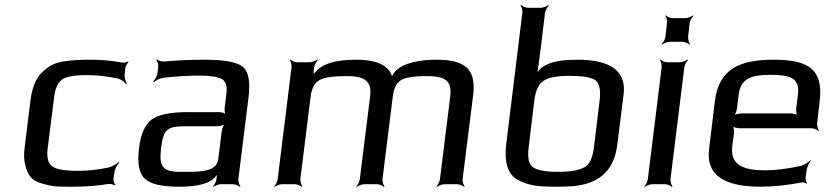

<svg xmlns="http://www.w3.org/2000/svg" viewBox="-20 -731 3292 762"><path d="M430 -20 434 -46C435 -60 446 -78 453 -85L451 -88C443 -80 423 -69 410 -66C368 -57 328 -53 289 -53C236 -53 202 -59 187 -71C171 -82 165 -106 169 -141L194 -339C198 -378 209 -403 226 -415C242 -427 275 -433 325 -433C365 -433 407 -428 449 -419C461 -416 475 -405 480 -397L483 -399C478 -407 473 -426 475 -439L478 -463C479 -470 486 -481 490 -484L488 -487C483 -484 470 -481 463 -483C424 -490 384 -494 344 -494C293 -494 275 -493 231 -487C190 -480 170 -466 145 -442C119 -416 106 -376 100 -326L78 -148C74 -118 75 -93 81 -73C92 -32 107 -13 149 -2C193 11 213 10 272 10C324 10 370 6 411 -1C418 -2 431 1 434 5L438 1C433 -2 430 -13 430 -20Z M926 -20 966 -342C974 -404 967 -445 945 -465C923 -484 872 -494 791 -494C743 -494 689 -492 631 -487C622 -486 607 -491 603 -495L600 -492C605 -488 609 -475 608 -467L605 -442C604 -430 595 -414 588 -408L591 -405C597 -411 614 -420 626 -422C679 -428 727 -431 770 -431C815 -431 845 -426 861 -417C876 -408 882 -390 879 -363L872 -306C870 -297 872 -280 877 -275L879 -277C875 -282 858 -286 849 -286H724C655 -286 608 -276 581 -256C555 -235 538 -198 532 -144C524 -82 532 -41 556 -21C578 0 623 10 690 10C767 10 814 -3 835 -30C837 -34 843 -38 844 -41L840 -42C840 -39 841 -31 840 -27L839 -20C838 -11 831 4 825 9L827 11C832 6 848 0 857 0H904C913 0 927 6 932 11L934 9C930 4 925 -11 926 -20ZM619 -141C629 -220 642 -230 723 -230H842C851 -230 869 -234 874 -239L873 -241C867 -236 861 -219 860 -210L846 -98C840 -47 764 -49 712 -49H694C624 -49 611 -72 619 -141Z M1711 -494C1651 -494 1582 -483 1550 -449C1543 -441 1533 -427 1533 -419L1538 -420C1537 -427 1531 -442 1526 -449C1504 -479 1461 -494 1394 -494C1312 -494 1259 -478 1234 -447C1230 -442 1223 -437 1221 -433L1224 -431C1226 -435 1224 -443 1225 -448L1227 -464C1228 -473 1236 -488 1242 -493L1240 -495C1234 -490 1218 -484 1209 -484H1159C1150 -484 1136 -490 1132 -495L1130 -493C1134 -488 1138 -473 1137 -464L1082 -20C1081 -11 1074 4 1068 9L1070 11C1075 6 1091 0 1100 0H1150C1159 0 1173 6 1178 11L1180 9C1176 4 1171 -11 1172 -20L1213 -349C1217 -380 1228 -402 1248 -413C1266 -424 1303 -429 1356 -429C1422 -429 1457 -413 1449 -349L1408 -20C1407 -11 1400 4 1394 9L1396 11C1401 6 1417 0 1426 0H1476C1485 0 1499 6 1504 11L1506 9C1502 4 1497 -11 1498 -20L1539 -349C1543 -380 1553 -401 1570 -412C1586 -423 1620 -429 1673 -429C1696 -429 1714 -427 1729 -423C1762 -413 1772 -390 1767 -349L1726 -20C1725 -11 1718 4 1712 9L1714 11C1719 6 1735 0 1744 0H1794C1803 0 1817 6 1822 11L1824 9C1820 4 1815 -11 1816 -20L1858 -355C1870 -459 1824 -494 1711 -494Z M2455 -357C2466 -448 2405 -494 2272 -494C2223 -494 2186 -489 2160 -479C2137 -470 2122 -459 2116 -447C2115 -445 2112 -444 2111 -443L2115 -442C2115 -443 2114 -446 2114 -448C2117 -475 2126 -536 2128 -555L2143 -680C2145 -689 2152 -704 2158 -709L2156 -711C2151 -706 2135 -700 2126 -700H2076C2067 -700 2053 -706 2048 -711L2046 -709C2050 -704 2055 -689 2053 -680L1989 -158C1981 -88 1994 -38 2037 -16C2080 6 2116 10 2185 10C2212 10 2234 9 2253 8C2353 -1 2417 -49 2430 -158L2455 -357ZM2337 -145C2332 -104 2320 -78 2299 -67C2279 -55 2243 -49 2194 -49C2145 -49 2113 -55 2096 -67C2079 -78 2073 -104 2078 -145L2101 -335C2106 -373 2118 -398 2138 -411C2159 -424 2193 -430 2240 -430C2289 -430 2323 -425 2341 -414C2358 -403 2365 -376 2360 -335L2337 -145Z M2711 -585 2717 -639C2719 -648 2726 -663 2732 -668L2730 -670C2725 -665 2709 -659 2700 -659H2650C2641 -659 2627 -665 2622 -670L2620 -668C2624 -663 2629 -648 2627 -639L2621 -585C2620 -576 2612 -561 2606 -556L2608 -554C2614 -559 2629 -565 2638 -565H2688C2697 -565 2712 -559 2716 -554L2718 -556C2714 -561 2710 -576 2711 -585ZM2641 -20 2696 -464C2697 -473 2705 -488 2711 -493L2709 -495C2703 -490 2687 -484 2678 -484H2628C2619 -484 2605 -490 2601 -495L2599 -493C2603 -488 2607 -473 2606 -464L2551 -20C2550 -11 2543 4 2537 9L2539 11C2544 6 2560 0 2569 0H2619C2628 0 2642 6 2647 11L2649 9C2645 4 2640 -11 2641 -20Z M3052 -494C2915 -494 2833 -458 2817 -329L2794 -138C2782 -39 2850 10 2998 10C3050 10 3105 4 3162 -7C3168 -8 3177 -5 3179 -2L3183 -5C3180 -8 3176 -20 3177 -26L3181 -53C3182 -66 3191 -85 3198 -93L3196 -95C3189 -88 3172 -76 3160 -73C3105 -61 3058 -55 3018 -55C2936 -55 2877 -73 2886 -149L2893 -202C2894 -211 2892 -228 2888 -233L2885 -231C2890 -226 2906 -222 2915 -222H3200C3209 -222 3224 -216 3228 -211L3230 -213C3226 -218 3222 -233 3223 -242L3233 -329C3249 -458 3185 -494 3052 -494ZM3039 -434C3112 -434 3155 -423 3147 -357L3140 -301C3139 -292 3141 -275 3145 -270L3147 -272C3143 -277 3127 -281 3118 -281H2923C2914 -281 2896 -277 2890 -272L2892 -270C2898 -275 2904 -292 2905 -301L2912 -357C2920 -423 2968 -434 3039 -434Z"/></svg>

Font: Gamestation Storm Oblique 
Style: Italic
Weight: 400
Designer: Jonas Hecksher
Foundry: Jonas Hecksher, Playtypeª, e-types AS
Version: Version 1.003